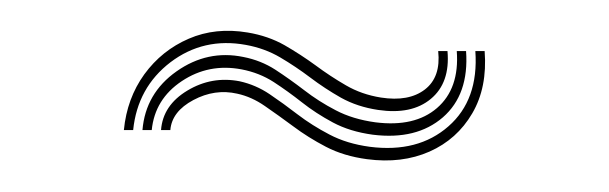

<svg xmlns="http://www.w3.org/2000/svg" viewBox="-20 -443 393 124"><path d="M60 -359Q62 -379.5 73.2 -395Q84.5 -410.5 101.9 -418Q119.2 -425.5 140 -422Q153.2 -419.8 163.8 -413.8Q174.2 -407.8 183.8 -400.8Q193.2 -393.8 203.4 -387.9Q213.5 -382 226 -380Q244 -377.2 254.4 -385.2Q264.8 -393.2 263 -410H269Q270.8 -389.5 258.2 -379.1Q245.8 -368.8 224.2 -372Q210.8 -374 200.2 -379.9Q189.8 -385.8 180.4 -392.9Q171 -400 161 -405.9Q151 -411.8 138.8 -414Q111.5 -419 90.1 -402.8Q68.8 -386.5 66 -359ZM72 -359Q74 -382.8 94 -396.9Q114 -411 137.2 -406.2Q148.5 -404 157.8 -398Q167 -392 176.4 -384.8Q185.8 -377.5 196.8 -371.8Q207.8 -366 222.5 -364Q247.8 -360.8 262.2 -373.2Q276.8 -385.8 275 -410H281Q283 -382 266 -367.2Q249 -352.5 220.8 -356Q206 -358 195 -363.9Q184 -369.8 175 -376.9Q166 -384 156.8 -390Q147.5 -396 136 -398.2Q114.8 -402.2 97.4 -390.6Q80 -379 78 -359ZM84 -359Q85.2 -375 101 -384.5Q116.8 -394 134.8 -390.5Q145.2 -388.2 154.1 -382.2Q163 -376.2 172.2 -369.1Q181.5 -362 192.8 -356.1Q204 -350.2 218.8 -348.2Q250 -344.2 269.6 -361.4Q289.2 -378.5 287 -410H293Q294.8 -386.5 285 -369.8Q275.2 -353 257.4 -345.1Q239.5 -337.2 217 -340.2Q202 -342.2 190.5 -348.2Q179 -354.2 169.4 -361.4Q159.8 -368.5 151.1 -374.5Q142.5 -380.5 133.2 -382.5Q118.8 -385.8 104.9 -378.4Q91 -371 90 -359Z"/></svg>

Font: Big Shoulders Inline Text Thin
Style: Regular
Weight: 100
Designer: Patric King
Foundry: XO Type Co
Version: Version 2.002